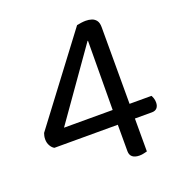

<svg xmlns="http://www.w3.org/2000/svg" viewBox="-115 -715 779 823"><g transform="rotate(-20 274.0 -303.0)"><path d="M32 -223 323 -609Q332 -611 343.5 -612.5Q355 -614 364 -614Q378 -614 390.5 -610Q403 -606 411 -595.5Q419 -585 419 -565V-215H519Q522 -210 525 -201.5Q528 -193 528 -182Q528 -166 520 -157Q512 -148 497 -148H419V2Q414 3 404.5 5.5Q395 8 384 8Q363 8 352 -1Q341 -10 341 -27V-148H52Q42 -153 34.5 -166Q27 -179 27 -195Q27 -204 28.5 -210.5Q30 -217 32 -223ZM342 -215 344 -530H342L120 -215Z"/></g></svg>

Font: Baloo Tammudu 2
Style: Regular
Weight: 400
Designer: Maithili Shingre, Omkar Shende and Ek Type
Foundry: Ek Type
Version: Version 1.700